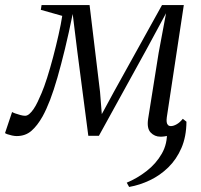

<svg xmlns="http://www.w3.org/2000/svg" viewBox="-53 -532 796 762"><path d="M584 10.5Q560.5 10.5 544.8 -6.2Q529 -23 535 -61L576.5 -321.5L606 -479.5L529.5 -338L339.5 7H297.5L254 -326.5L235.5 -476.5Q220 -400.5 204.8 -337.8Q189.5 -275 175 -224.5Q160.5 -174 145.8 -135.5Q131 -97 116 -70Q95.5 -33.5 71.8 -12.8Q48 8 13 8Q5 8 -5.2 5.8Q-15.5 3.5 -23.5 0.8Q-31.5 -2 -33 -4L-5 -87.5Q-2.5 -85.5 7 -82Q16.5 -78.5 27.8 -75.5Q39 -72.5 46.5 -72.5Q55 -72.5 63.5 -79.8Q72 -87 80.5 -99.5Q89 -112 96.8 -128.5Q104.5 -145 112 -162.5Q122 -185.5 134 -223.2Q146 -261 157.8 -305.5Q169.5 -350 179.2 -393Q189 -436 194 -469L109 -493L112 -512H302.5L344 -167.5L351 -79L399 -167.5L590 -512H676.5L609 -66.5Q607.5 -55.5 608.5 -47.8Q609.5 -40 613.8 -35.8Q618 -31.5 624.5 -31.5Q635.5 -31.5 648.2 -38.8Q661 -46 672.5 -60.5L687 -49Q679.5 -37.5 668.8 -27Q658 -16.5 645 -8Q632 0.5 616.5 5.5Q601 10.5 584 10.5ZM687 -49Q686.5 10.5 667 55.5Q647.5 100.5 615 132.2Q582.5 164 542.2 183.2Q502 202.5 459.5 210L450 193Q492 175.5 529.2 146.5Q566.5 117.5 589.2 77.8Q612 38 609.5 -11Z"/></svg>

Font: Merriweather 120pt Light
Style: Italic
Weight: 300
Italic angle: -7.8°
Version: Version 2.101